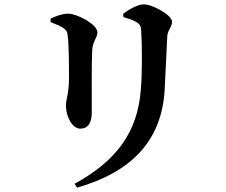

<svg xmlns="http://www.w3.org/2000/svg" viewBox="-20 -797 1040 885"><path d="M335 68C582 -3 725 -144 739 -383C742 -444 748 -572 751 -630C753 -660 773 -671 773 -697C773 -727 684 -777 642 -777C616 -777 575 -754 548 -734L549 -718C572 -711 594 -705 609 -695C628 -684 630 -673 631 -650C635 -593 636 -458 629 -383C614 -185 514 -54 324 50ZM213 -695C235 -687 256 -678 270 -669C285 -660 290 -652 292 -632C298 -591 298 -485 298 -436C298 -367 284 -338 284 -313C284 -254 316 -204 349 -204C383 -204 403 -226 403 -279C403 -347 402 -523 405 -566C407 -607 429 -622 429 -648C429 -684 337 -734 293 -734C267 -734 238 -723 213 -711Z"/></svg>

Font: Noto Serif SC
Style: Bold
Weight: 700
Designer: Ryoko NISHIZUKA 西塚涼子 (kana & ideographs); Frank Grießhammer (Latin, Greek & Cyrillic); Wenlong ZHANG 张文龙 (bopomofo); San
Foundry: Adobe
Version: Version 2.001;hotconv 1.1.0;makeotfexe 2.6.0